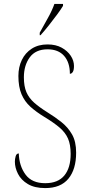

<svg xmlns="http://www.w3.org/2000/svg" viewBox="-20 -951 454 981"><path d="M211 10Q157 10 122.5 -10.5Q88 -31 72 -62.5Q56 -94 56 -125Q56 -138 60 -152.5Q64 -167 76 -167Q78 -103 110.5 -59Q143 -15 211 -15Q276 -15 308.5 -54Q341 -93 341 -165Q341 -212 327.5 -243Q314 -274 284 -299.5Q254 -325 206 -354Q165 -379 135.5 -405.5Q106 -432 90 -469.5Q74 -507 74 -563Q74 -608 91.5 -644.5Q109 -681 142.5 -702.5Q176 -724 223 -724Q265 -724 295 -707.5Q325 -691 341.5 -666Q358 -641 358 -614Q358 -593 352 -583.5Q346 -574 337 -574Q337 -632 307.5 -665.5Q278 -699 223 -699Q162 -699 132 -658Q102 -617 102 -556Q102 -510 115 -480Q128 -450 154.5 -426.5Q181 -403 221 -378Q260 -354 293.5 -327.5Q327 -301 348 -264.5Q369 -228 369 -171Q369 -86 329.5 -38Q290 10 211 10ZM183 -784Q205 -824 225.5 -860.5Q246 -897 258 -931H302V-921Q292 -904 272 -877Q252 -850 229.5 -821.5Q207 -793 187 -771H183Z"/></svg>

Font: Noto Serif Thai Condensed Thin
Style: Regular
Weight: 100
Width: 3
Designer: Monotype Design Team
Foundry: Monotype Imaging Inc.
Version: Version 2.001; ttfautohint (v1.8.4.7-5d5b)